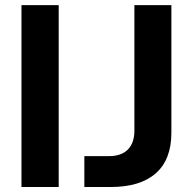

<svg xmlns="http://www.w3.org/2000/svg" viewBox="-20 -748 771 768"><path d="M214.8 0H65.9V-727.5H214.8ZM317.4 0V-123.5H416.5Q465.3 -123.5 491.5 -149.9Q517.6 -176.3 517.6 -225.6V-727.5H665.5V-216.8Q665.5 -109.9 603.3 -54.9Q541 0 423.3 0Z"/></svg>

Font: Inter RS Variable
Style: Regular
Weight: 400
Designer: Rasmus Andersson (customised by Maria Ramos and Noel Pretorius)
Foundry: rsms
Version: Version 3.001;Glyphs 3.2.3 (3260)